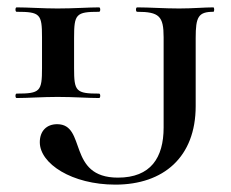

<svg xmlns="http://www.w3.org/2000/svg" viewBox="-20 -488 628 521"><path d="M181 -303V-385C181 -450 186 -456 249 -456C253 -456 253 -468 249 -468C220 -468 181 -465 136 -465C96 -465 56 -468 25 -468C21 -468 21 -456 25 -456C89 -456 94 -450 94 -387V-303C94 -240 89 -234 25 -234C21 -234 21 -222 25 -222C56 -222 96 -225 136 -225C181 -225 218 -222 249 -222C253 -222 253 -234 249 -234C186 -234 181 -240 181 -303ZM559 -468C534 -468 503 -465 466 -465C425 -465 386 -468 352 -468C348 -468 348 -456 352 -456C412 -456 424 -444 424 -387V-142C424 -60 389 -6 300 -6C161 -6 216 -151 135 -151C107 -151 88 -133 88 -102C88 -44 175 13 293 13C424 13 511 -62 511 -200V-385C511 -442 518 -456 559 -456C562 -456 562 -468 559 -468Z"/></svg>

Font: Cormorant SC Semi
Style: Regular
Weight: 600
Designer: Christian Thalmann (Catharsis Fonts)
Version: Version 1.000;PS 001.000;hotconv 1.0.70;makeotf.lib2.5.58329